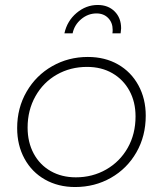

<svg xmlns="http://www.w3.org/2000/svg" viewBox="-20 -751 655 772"><path d="M566 -286Q566 -204 528.5 -138.5Q491 -73 426 -36Q361 1 282 1Q214 1 161 -29Q108 -59 78.5 -113Q49 -167 49 -236Q49 -317 87 -382.5Q125 -448 190 -485Q255 -522 333 -522Q402 -522 454.5 -492Q507 -462 536.5 -408Q566 -354 566 -286ZM91 -238Q91 -179 115.5 -133.5Q140 -88 184 -63Q228 -38 285 -38Q352 -38 407 -69.5Q462 -101 493.5 -156.5Q525 -212 525 -283Q525 -341 500.5 -386Q476 -431 432 -456.5Q388 -482 330 -482Q263 -482 208.5 -451Q154 -420 122.5 -364Q91 -308 91 -238ZM433 -631Q433 -660 415 -678.5Q397 -697 368 -697Q334 -697 306.5 -674Q279 -651 272 -617H239Q250 -667 288 -699Q326 -731 373 -731Q415 -731 441 -705Q467 -679 467 -637Q467 -631 465 -617H432Q433 -622 433 -631Z"/></svg>

Font: Gontserrat ExtraLight
Style: Italic
Weight: 275
Italic angle: -11.3°
Designer: Julieta Ulanovsky
Foundry: Julieta Ulanovsky
Version: Version 6.001